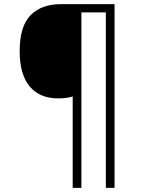

<svg xmlns="http://www.w3.org/2000/svg" viewBox="-20 -780 695 927"><path d="M533 127H491V-720H373V127H331V-314Q300 -305 260 -305Q172 -305 123.5 -362.5Q75 -420 75 -533Q75 -653 127.5 -706.5Q180 -760 275 -760H533Z"/></svg>

Font: Noto Sans Sinhala Light
Style: Regular
Weight: 300
Designer: Jelle Bosma - Monotype Design Team
Foundry: Monotype Imaging Inc.
Version: Version 2.006; ttfautohint (v1.8.4.7-5d5b)